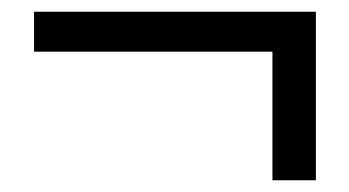

<svg xmlns="http://www.w3.org/2000/svg" viewBox="-20 -423 595 327"><path d="M444 -116H518V-403H38V-335H444Z"/></svg>

Font: Noto Sans HK
Style: Regular
Weight: 400
Designer: Ryoko NISHIZUKA 西塚涼子 (kana, bopomofo & ideographs); Paul D. Hunt (Latin, Greek & Cyrillic); Sandoll Communications 산돌커뮤니
Foundry: Adobe
Version: Version 2.004;hotconv 1.0.118;makeotfexe 2.5.65603